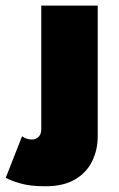

<svg xmlns="http://www.w3.org/2000/svg" viewBox="-104 -430 414 670"><path d="M54.5 220Q1.5 220 -32.2 210.2Q-66 200.5 -84 190.5L-27 45.5Q-18 52 -9 54.5Q0 57 8 57Q15.5 57 23 53.2Q30.5 49.5 35.2 41.5Q40 33.5 40 20V-410.5H237V45.5Q237 93 217.5 132.8Q198 172.5 157.8 196.2Q117.5 220 54.5 220Z"/></svg>

Font: League Spartan Thin Black
Style: Regular
Weight: 900
Version: Version 2.002